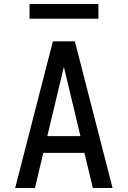

<svg xmlns="http://www.w3.org/2000/svg" viewBox="-20 -942 640 962"><path d="M56 0 245 -735H355L544 0H445L403 -176H197L155 0ZM217 -260H383L328 -490Q321 -519 314 -548.5Q307 -578 300 -607Q293 -578 286 -548.5Q279 -519 272 -490ZM128 -848V-922H473V-848Z"/></svg>

Font: Iosevka Medium Extended
Style: Regular
Weight: 500
Width: 7
Monospace: yes
Designer: Belleve Invis
Foundry: Belleve Invis
Version: Version 32.5.0; ttfautohint (v1.8.4)